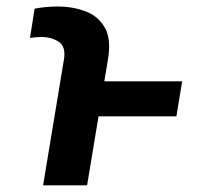

<svg xmlns="http://www.w3.org/2000/svg" viewBox="-20 -558 602 578"><path d="M242.2 0H109.7L172.2 -377.1Q179.3 -417.3 157.1 -432Q134.9 -446.7 104.4 -446.7Q95.9 -446.7 87.2 -445.8Q78.5 -445 70.3 -443.9L84.2 -532Q99.1 -534.8 116.8 -536.6Q134.6 -538.4 154.1 -538.4Q198.2 -538.4 236.5 -524.3Q274.9 -510.3 295.3 -475.3Q315.7 -440.3 304.7 -377.1L294 -313.2H528.4L511 -207.7H276.6Z"/></svg>

Font: Inter UI Semi Bold
Style: Italic
Weight: 600
Italic angle: -9.39999°
Designer: Rasmus Andersson
Foundry: rsms
Version: 3.2;8d6f07862